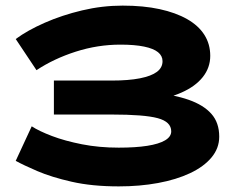

<svg xmlns="http://www.w3.org/2000/svg" viewBox="-20 -654 848 684"><path d="M403 10Q308 10 235.5 -6.5Q163 -23 113 -44.5Q63 -66 36 -81L93 -204Q119 -187 165 -169.5Q211 -152 272 -140Q333 -128 403 -128Q463 -128 504.5 -134.5Q546 -141 568 -154Q590 -167 590 -186Q590 -220 542 -233Q494 -246 377 -246H172V-367H377Q438 -367 478.5 -375Q519 -383 539 -398Q559 -413 559 -436Q559 -455 543 -468Q527 -481 493.5 -488Q460 -495 409 -495Q328 -495 250 -470Q172 -445 110 -404L36 -515Q78 -546 139.5 -573Q201 -600 272.5 -617Q344 -634 417 -634Q491 -634 548.5 -621.5Q606 -609 646.5 -586Q687 -563 708 -530Q729 -497 729 -455Q729 -413 702.5 -379.5Q676 -346 626 -324Q576 -302 506 -291Q436 -280 351 -280V-332Q447 -332 523 -324.5Q599 -317 652 -298.5Q705 -280 733 -248.5Q761 -217 761 -167Q761 -126 733.5 -93Q706 -60 657 -37Q608 -14 543 -2Q478 10 403 10Z"/></svg>

Font: BioRhyme SemiExpanded ExtraBold
Style: Regular
Weight: 800
Width: 6
Designer: Aoife Mooney
Foundry: Aoife Mooney Type
Version: Version 1.600;gftools[0.9.33]